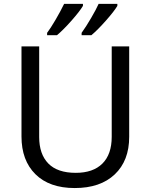

<svg xmlns="http://www.w3.org/2000/svg" viewBox="-20 -951 771 981"><path d="M640.1 -713.9V-252Q640.1 -129.9 566.4 -60.1Q492.7 9.8 361.8 9.8Q232.4 9.8 161.1 -60.8Q89.8 -131.3 89.8 -253.9V-713.9H180.2V-251Q180.2 -163.6 226.8 -115.7Q273.4 -67.9 367.2 -67.9Q455.6 -67.9 503.2 -115.2Q550.8 -162.6 550.8 -252V-713.9ZM220.7 -783.2Q237.8 -805.7 263.2 -848.9Q288.6 -892.1 307.6 -931.2H403.8V-920.9Q387.7 -893.6 345.5 -845.7Q303.2 -797.9 271 -771H220.7ZM397 -783.2Q419.9 -814.9 445.8 -859.4Q471.7 -903.8 483.9 -931.2H579.6V-920.9Q563.5 -893.6 521.2 -845.7Q479 -797.9 446.8 -771H397Z"/></svg>

Font: NotoPenekeko
Style: Regular
Weight: 400
Designer: Monotype Design team
Foundry: Monotype Imaging Inc.
Version: Version 1.04